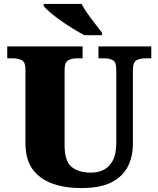

<svg xmlns="http://www.w3.org/2000/svg" viewBox="-20 -951 809 981"><path d="M396 10Q313 10 248 -13Q183 -36 146.5 -86.5Q110 -137 110 -219V-597Q110 -634 91 -643.5Q72 -653 46 -653H17V-714H402V-653H373Q347 -653 328.5 -643Q310 -633 310 -593V-210Q310 -128 345.5 -98.5Q381 -69 446 -69Q481 -69 510 -83.5Q539 -98 556.5 -131Q574 -164 574 -219V-597Q574 -634 556.5 -643.5Q539 -653 512 -653H483V-714H753V-653H723Q696 -653 677.5 -643Q659 -633 659 -593V-217Q659 -150 632.5 -99Q606 -48 548.5 -19Q491 10 396 10ZM411 -771Q385 -785 353 -804.5Q321 -824 290 -846Q259 -868 235.5 -888Q212 -908 203 -921V-931H397Q408 -909 427 -882Q446 -855 466.5 -829Q487 -803 501 -784V-771Z"/></svg>

Font: Noto Serif Tamil Black
Style: Italic
Weight: 900
Italic angle: -12°
Designer: Indian Type Foundry, Tom Grace, and the Monotype Design Team
Foundry: Monotype Imaging Inc.
Version: Version 2.003; ttfautohint (v1.8.4.7-5d5b)